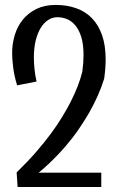

<svg xmlns="http://www.w3.org/2000/svg" viewBox="-20 -763 475 772"><path d="M398.9 -446.8Q377.9 -378.4 336.9 -307.1Q319.3 -276.9 296.1 -242.9Q272.9 -209 242.4 -173.6Q211.9 -138.2 174.3 -102.8Q136.7 -67.4 90.8 -34.2L106.9 -68.8H387.2V-11.2H50.8L46.9 -69.8Q89.8 -111.3 124 -150.6Q158.2 -189.9 185.1 -226.3Q211.9 -262.7 231.4 -295.2Q251 -327.6 265.1 -355.5Q297.9 -420.4 311 -475.1Q313.5 -493.2 314.7 -509.5Q315.9 -525.9 315.9 -541Q315.9 -585.4 306.6 -614.7Q297.4 -644 282.2 -661.6Q267.1 -679.2 248.5 -686.5Q230 -693.8 210.9 -693.8Q190.9 -693.8 173.6 -682.6Q156.2 -671.4 143.6 -650.6Q130.9 -629.9 123.5 -599.9Q116.2 -569.8 116.2 -532.2Q116.2 -510.3 118.7 -485.8Q121.1 -461.4 127 -435.1L48.8 -419.9Q37.1 -458 33 -491.5Q28.8 -524.9 28.8 -549.8Q28.8 -587.9 39.6 -622.8Q50.3 -657.7 72 -684.3Q93.8 -710.9 126.7 -727.1Q159.7 -743.2 204.1 -743.2Q248.5 -743.2 285.6 -730.2Q322.8 -717.3 349.1 -690.4Q375.5 -663.6 390.1 -622.3Q404.8 -581.1 404.8 -523.9Q404.8 -489.3 398.9 -446.8Z"/></svg>

Font: Englebert
Style: Regular
Weight: 400
Designer: Astigmatic (AOETI)
Foundry: Astigmatic (AOETI)
Version: Version 1.000